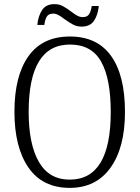

<svg xmlns="http://www.w3.org/2000/svg" viewBox="-20 -901 677 931"><path d="M50 -359Q50 -533 118 -628.5Q186 -724 319 -724Q451 -724 518.5 -630Q586 -536 586 -358Q586 -186 516 -88Q446 10 318 10Q186 10 118 -88.5Q50 -187 50 -359ZM517 -358Q517 -519 470.5 -602Q424 -685 319 -685Q119 -685 119 -358Q119 -202 168.5 -116Q218 -30 318 -30Q517 -30 517 -358ZM293 -808Q275 -822 262.5 -828.5Q250 -835 238 -835Q216 -835 207 -820.5Q198 -806 195 -780H161Q165 -823 184 -852Q203 -881 244 -881Q266 -881 283.5 -872Q301 -863 325 -845Q343 -831 355.5 -824.5Q368 -818 381 -818Q403 -818 412 -832Q421 -846 425 -872H459Q455 -829 436 -800.5Q417 -772 376 -772Q353 -772 335 -781.5Q317 -791 293 -808Z"/></svg>

Font: Noto Serif NarrowLight
Style: Regular
Weight: 300
Width: 4
Designer: Monotype Design Team
Foundry: Monotype Imaging Inc.
Version: Version 1.001